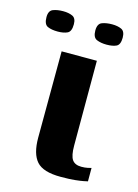

<svg xmlns="http://www.w3.org/2000/svg" viewBox="-122 -581 459 637"><g transform="rotate(15 108.0 -262.5)"><path d="M149 4Q89 4 66.5 -21.5Q44 -47 44 -102L45 -399H166V-108Q166 -73 175.5 -59.5Q185 -46 207 -46Q219 -46 228.5 -48Q238 -50 241 -51V-5Q237 -4 227 -2Q217 0 198.5 2Q180 4 149 4ZM183 -459Q163 -459 149 -465Q135 -471 135 -495Q135 -518 149.5 -523.5Q164 -529 184 -529Q203 -529 216 -523Q229 -517 229 -495Q229 -471 216.5 -465Q204 -459 183 -459ZM15 -459Q-6 -459 -19.5 -465Q-33 -471 -33 -496Q-33 -518 -18.5 -523.5Q-4 -529 16 -529Q35 -529 48 -523Q61 -517 61 -496Q61 -471 48 -465Q35 -459 15 -459Z"/></g></svg>

Font: Genos SemiBold
Style: Regular
Weight: 600
Designer: Robert E. Leuschke
Foundry: Robert E. Leuschke
Version: Version 1.010